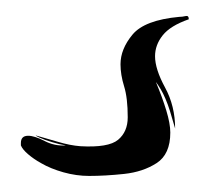

<svg xmlns="http://www.w3.org/2000/svg" viewBox="-20 -36 255 239"><path d="M91 183Q75 183 59 178.5Q43 174 31 167Q22 162 15 156Q8 150 6 145V142Q6 133 15 133Q23 133 35.5 139.5Q48 146 62 145Q55 144 45 141Q35 138 28.5 135Q22 132 26 133Q37 136 52 140.5Q67 145 80 146Q115 148 127 138Q139 128 139 110Q139 86 134.5 71.5Q130 57 130 44Q130 25 145 7Q160 -11 203 -15Q207 -15 211 -16Q215 -17 215 -12Q192 -4 182.5 8Q173 20 173 34Q173 50 185.5 73Q198 96 198 124Q194 110 191.5 102Q189 94 186 87Q183 80 180 75Q177 70 174 66Q182 85 187 101.5Q192 118 192 129Q192 156 175 167Q158 178 134.5 180.5Q111 183 91 183Z"/></svg>

Font: Smooch
Style: Regular
Weight: 400
Designer: Robert E. Leuschke
Foundry: Robert E. Leuschke
Version: Version 1.010; ttfautohint (v1.8.3)